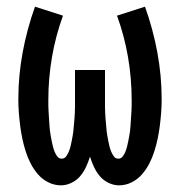

<svg xmlns="http://www.w3.org/2000/svg" viewBox="-20 -548 540 576"><path d="M163 8Q143 8 125 -1Q107 -10 94 -25Q81 -40 72 -57.5Q63 -75 57 -94Q51 -113 47 -132Q43 -151 40.5 -171Q38 -191 36.5 -210.5Q35 -230 35 -250Q35 -321 48 -391Q61 -461 85 -528L169 -501Q147 -441 136 -377Q125 -313 125 -248Q125 -240 125 -232.5Q125 -225 125.5 -217Q126 -209 126.5 -201Q127 -193 127.5 -185.5Q128 -178 128.5 -170Q129 -162 130 -154Q131 -146 132.5 -138.5Q134 -131 135.5 -123Q137 -115 139 -107.5Q141 -100 144 -92.5Q147 -85 152 -78.5Q157 -72 165 -72Q174 -72 179 -79.5Q184 -87 187 -94.5Q190 -102 192 -110.5Q194 -119 195.5 -127Q197 -135 198.5 -143.5Q200 -152 200.5 -160Q201 -168 202 -176.5Q203 -185 203.5 -193.5Q204 -202 204.5 -210Q205 -218 205 -226.5Q205 -235 205 -243.5Q205 -252 205 -260V-338H295V-260Q295 -252 295 -243.5Q295 -235 295 -226.5Q295 -218 295.5 -210Q296 -202 296.5 -193.5Q297 -185 298 -176.5Q299 -168 299.5 -160Q300 -152 301.5 -143.5Q303 -135 304.5 -127Q306 -119 308 -110.5Q310 -102 313 -94.5Q316 -87 321 -79.5Q326 -72 335 -72Q343 -72 348 -78.5Q353 -85 356 -92.5Q359 -100 361 -107.5Q363 -115 364.5 -123Q366 -131 367.5 -138.5Q369 -146 370 -154Q371 -162 371.5 -170Q372 -178 372.5 -185.5Q373 -193 373.5 -201Q374 -209 374.5 -217Q375 -225 375 -232.5Q375 -240 375 -248Q375 -313 364 -377Q353 -441 331 -501L415 -528Q439 -461 452 -391Q465 -321 465 -250Q465 -230 463.5 -210.5Q462 -191 459.5 -171Q457 -151 453 -132Q449 -113 443 -94Q437 -75 428 -57.5Q419 -40 406 -25Q393 -10 375 -1Q357 8 337 8Q321 8 305.5 0.5Q290 -7 279.5 -19.5Q269 -32 262 -47Q255 -62 250 -78Q245 -62 238 -47Q231 -32 220.5 -19.5Q210 -7 194.5 0.5Q179 8 163 8Z"/></svg>

Font: Iosevka Curly Medium
Style: Regular
Weight: 500
Monospace: yes
Designer: Belleve Invis
Foundry: Belleve Invis
Version: Version 22.1.2; ttfautohint (v1.8.4)